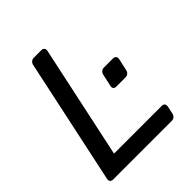

<svg xmlns="http://www.w3.org/2000/svg" viewBox="-194 -823 945 945"><g transform="rotate(-45 278.5 -350.0)"><path d="M47.4 0Q37.3 0 32 -6.4Q26.7 -12.7 28.7 -22.9L168.3 -677.1Q170.3 -687.3 177.8 -693.6Q185.3 -700 195.4 -700H248.4Q258.6 -700 263.8 -693.6Q269.1 -687.3 267.1 -677.1L141.1 -87.2H473.4Q484.4 -87.2 489.2 -80.8Q493.9 -74.4 491.9 -63.4L483.5 -22.9Q481.5 -12.7 474 -6.4Q466.6 0 455.6 0ZM381.9 -312.3Q371.9 -312.3 366.9 -318.3Q361.9 -324.4 363.9 -334.4L378.2 -398.9Q380.3 -408.9 387.5 -415.4Q394.6 -421.9 404.6 -421.9H469.1Q479 -421.9 484.5 -415.4Q489.9 -408.9 487.9 -398.9L473.6 -334.4Q471.5 -324.4 464 -318.3Q456.4 -312.3 446.4 -312.3Z"/></g></svg>

Font: Rubik Light
Style: Italic
Weight: 300
Italic angle: -12°
Designer: Hubert and Fischer
Foundry: Hubert and Fischer
Version: Version 2.300;gftools[0.9.30]